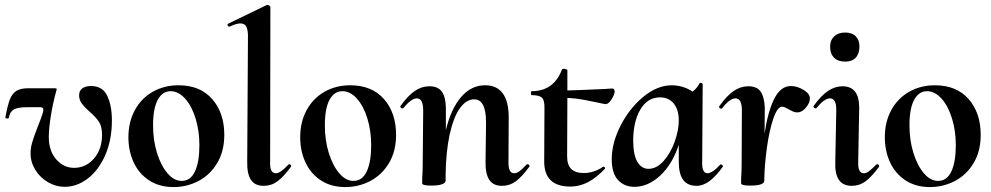

<svg xmlns="http://www.w3.org/2000/svg" viewBox="-20 -745 4022 779"><path d="M104 -122Q104 -145 110.5 -167Q117 -189 132 -228Q148 -268 152 -282Q156 -293 156 -300Q156 -305 153 -307.5Q150 -310 143 -310H89Q51 -310 35.5 -300.5Q20 -291 16 -268Q16 -264 9 -264Q6 -264 3.5 -265.5Q1 -267 2 -270Q11 -318 20 -341.5Q29 -365 46 -376Q63 -387 96 -387H198Q208 -387 209.5 -385Q211 -383 208 -375Q195 -328 186.5 -276Q178 -224 178 -189Q178 -133 208 -98.5Q238 -64 281 -64Q328 -64 361 -101.5Q394 -139 394 -198Q394 -231 382 -250Q370 -269 339 -296Q322 -311 311.5 -325.5Q301 -340 301 -358Q301 -377 314 -386.5Q327 -396 349 -396Q396 -396 415 -356.5Q434 -317 434 -256Q434 -177 407 -115.5Q380 -54 336 -20.5Q292 13 242 13Q207 13 175 -5.5Q143 -24 123.5 -55.5Q104 -87 104 -122Z M501 -188Q501 -250 527 -298Q553 -346 599.5 -372.5Q646 -399 704 -399Q792 -399 841 -343Q890 -287 890 -198Q890 -131 861 -83Q832 -35 785 -10.5Q738 14 684 14Q626 14 584.5 -13.5Q543 -41 522 -87Q501 -133 501 -188ZM789 -156Q789 -214 773.5 -264.5Q758 -315 731 -345Q704 -375 672 -375Q639 -375 620 -340Q601 -305 601 -236Q601 -176 617 -124.5Q633 -73 659.5 -42Q686 -11 717 -11Q753 -11 771 -49.5Q789 -88 789 -156Z M983 -89 986 -589Q987 -621 980 -635.5Q973 -650 956 -650Q938 -650 912 -637H910Q905 -637 903.5 -642.5Q902 -648 906 -649L1063 -725H1065Q1069 -725 1073 -722Q1077 -719 1077 -717L1076 -89Q1074 -42 1099 -42Q1109 -42 1121.5 -51Q1134 -60 1150 -77Q1152 -79 1154 -79Q1157 -79 1159.5 -75.5Q1162 -72 1161 -69Q1131 -28 1106 -9.5Q1081 9 1050 9Q1014 9 998 -15.5Q982 -40 983 -89Z M1198 -188Q1198 -250 1224 -298Q1250 -346 1296.5 -372.5Q1343 -399 1401 -399Q1489 -399 1538 -343Q1587 -287 1587 -198Q1587 -131 1558 -83Q1529 -35 1482 -10.5Q1435 14 1381 14Q1323 14 1281.5 -13.5Q1240 -41 1219 -87Q1198 -133 1198 -188ZM1486 -156Q1486 -214 1470.5 -264.5Q1455 -315 1428 -345Q1401 -375 1369 -375Q1336 -375 1317 -340Q1298 -305 1298 -236Q1298 -176 1314 -124.5Q1330 -73 1356.5 -42Q1383 -11 1414 -11Q1450 -11 1468 -49.5Q1486 -88 1486 -156Z M2120 -79Q2124 -79 2127 -75.5Q2130 -72 2128 -69Q2098 -28 2073 -9.5Q2048 9 2017 9Q1981 9 1965 -15.5Q1949 -40 1950 -89L1952 -248Q1952 -342 1904 -342Q1872 -342 1846 -306Q1820 -270 1804.5 -199.5Q1789 -129 1788 -32V-12Q1788 -3 1773.5 2.5Q1759 8 1730 8Q1695 8 1693 0V-23Q1695 -51 1695 -74L1697 -297Q1697 -346 1671 -346Q1649 -346 1616 -306Q1615 -305 1613 -305Q1609 -305 1606 -308.5Q1603 -312 1605 -315Q1635 -357 1663 -376Q1691 -395 1722 -395Q1757 -395 1772.5 -373.5Q1788 -352 1789 -309V-217Q1810 -304 1851 -351.5Q1892 -399 1948 -399Q2044 -399 2044 -267L2043 -89Q2042 -42 2066 -42Q2077 -42 2088.5 -51Q2100 -60 2116 -77Z M2474 -374Q2473 -360 2460 -340Q2447 -320 2433 -323Q2387 -333 2352.5 -339.5Q2318 -346 2282 -348L2281 -111Q2281 -76 2297.5 -59.5Q2314 -43 2349 -43Q2369 -43 2389 -49.5Q2409 -56 2426 -68L2428 -69Q2432 -69 2434 -65.5Q2436 -62 2434 -60Q2398 -22 2364 -5Q2330 12 2294 12Q2186 12 2188 -94L2189 -306Q2190 -338 2179 -348.5Q2168 -359 2137 -359Q2134 -359 2134 -367Q2134 -375 2137 -375Q2227 -375 2260 -463Q2262 -466 2268 -466Q2273 -466 2277.5 -464Q2282 -462 2282 -460V-378Q2324 -379 2434 -384Q2456 -386 2464 -386Q2469 -386 2471.5 -382Q2474 -378 2474 -374Z M2905 -78Q2908 -78 2911 -74.5Q2914 -71 2913 -69Q2885 -30 2859 -10.5Q2833 9 2806 9Q2770 9 2752 -15Q2734 -39 2734 -89V-157Q2707 -77 2658 -32Q2609 13 2554 13Q2513 13 2487.5 -14.5Q2462 -42 2462 -99Q2462 -165 2498 -235.5Q2534 -306 2590.5 -352.5Q2647 -399 2706 -399Q2727 -399 2749.5 -392.5Q2772 -386 2790 -373Q2809 -388 2818 -407Q2820 -409 2822 -409Q2825 -409 2828.5 -407Q2832 -405 2831 -404L2829 -89Q2828 -66 2833.5 -54Q2839 -42 2850 -42Q2860 -42 2874 -51.5Q2888 -61 2902 -77Q2903 -78 2905 -78ZM2734 -256Q2734 -300 2713.5 -325Q2693 -350 2658 -350Q2607 -350 2578 -300.5Q2549 -251 2549 -172Q2550 -113 2567 -86.5Q2584 -60 2611 -60Q2644 -60 2672.5 -92Q2701 -124 2717.5 -170.5Q2734 -217 2734 -256Z M3215 -289Q3205 -289 3197.5 -292.5Q3190 -296 3179 -302Q3172 -306 3165.5 -309Q3159 -312 3153 -312Q3134 -312 3117.5 -263.5Q3101 -215 3091.5 -145.5Q3082 -76 3081 -20V-12Q3081 8 3024 8Q2989 8 2987 0V-23Q2989 -51 2989 -74L2990 -297Q2990 -346 2964 -346Q2941 -346 2910 -306Q2908 -304 2906 -304Q2902 -304 2899 -307.5Q2896 -311 2899 -315Q2929 -357 2957 -376Q2985 -395 3016 -395Q3051 -395 3066 -373.5Q3081 -352 3083 -309L3082 -202Q3095 -291 3121 -343.5Q3147 -396 3189 -396Q3214 -396 3240 -380.5Q3266 -365 3266 -345Q3266 -328 3250 -308.5Q3234 -289 3215 -289Z M3369 -89 3373 -297Q3374 -346 3347 -346Q3325 -346 3292 -306Q3291 -305 3289 -305Q3286 -305 3282.5 -308.5Q3279 -312 3281 -315Q3311 -357 3339.5 -376Q3368 -395 3398 -395Q3466 -395 3466 -309L3462 -89Q3460 -42 3485 -42Q3495 -42 3505.5 -50Q3516 -58 3535 -77Q3537 -79 3539 -79Q3543 -79 3545.5 -75.5Q3548 -72 3547 -69Q3517 -28 3492 -9.5Q3467 9 3436 9Q3400 9 3383.5 -15.5Q3367 -40 3369 -89ZM3348 -556Q3348 -582 3364.5 -597.5Q3381 -613 3409 -613Q3437 -613 3452 -598Q3467 -583 3467 -556Q3467 -527 3452 -511Q3437 -495 3409 -495Q3380 -495 3364 -511Q3348 -527 3348 -556Z M3570 -188Q3570 -250 3596 -298Q3622 -346 3668.5 -372.5Q3715 -399 3773 -399Q3861 -399 3910 -343Q3959 -287 3959 -198Q3959 -131 3930 -83Q3901 -35 3854 -10.5Q3807 14 3753 14Q3695 14 3653.5 -13.5Q3612 -41 3591 -87Q3570 -133 3570 -188ZM3858 -156Q3858 -214 3842.5 -264.5Q3827 -315 3800 -345Q3773 -375 3741 -375Q3708 -375 3689 -340Q3670 -305 3670 -236Q3670 -176 3686 -124.5Q3702 -73 3728.5 -42Q3755 -11 3786 -11Q3822 -11 3840 -49.5Q3858 -88 3858 -156Z"/></svg>

Font: Cormorant Upright
Style: Bold
Weight: 700
Designer: Christian Thalmann (Catharsis Fonts)
Foundry: Catharsis Fonts
Version: Version 3.302